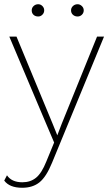

<svg xmlns="http://www.w3.org/2000/svg" viewBox="-20 -673 531 908"><path d="M226 97Q199 163 167 189Q135 215 85 215Q25 215 0 181L13 156Q35 189 86 189Q124 189 150.5 167.5Q177 146 199 91L236 1L182 -126L24 -500H58L230 -85L251 -33L272 -88L439 -500H472ZM130 -624Q130 -636 139 -644.5Q148 -653 161 -653Q172 -653 180.5 -644.5Q189 -636 189 -624Q189 -612 180.5 -603.5Q172 -595 161 -595Q147 -595 138.5 -603Q130 -611 130 -624ZM316 -624Q316 -636 325 -644.5Q334 -653 347 -653Q358 -653 367 -644.5Q376 -636 376 -624Q376 -612 367.5 -603.5Q359 -595 347 -595Q334 -595 325 -603Q316 -611 316 -624Z"/></svg>

Font: Human Sans ExtraLight
Style: Regular
Weight: 200
Designer: Tim Radville
Foundry: Continuum
Version: Version 1.000;FEAKit 1.0